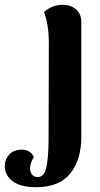

<svg xmlns="http://www.w3.org/2000/svg" viewBox="-130 -551 415 798"><path d="M20 227Q-44 227 -77 202.5Q-110 178 -110 139Q-110 111 -91.5 91Q-73 71 -39 71Q-4 71 11 102Q-5 126 -5 149Q-5 166 4 175.5Q13 185 26 185Q42 185 52 171.5Q62 158 66 126Q70 94 71 70Q72 46 72 -2Q72 -6 72 -8L73 -370Q73 -448 53 -501Q87 -531 130 -531Q164 -531 186 -512Q208 -493 208 -460V17Q208 112 162.5 169.5Q117 227 20 227Z"/></svg>

Font: Arima Koshi Bold
Style: Regular
Weight: 700
Designer: Joana Correia and Natanael Gama
Foundry: NDISCOVER
Version: Version 1.019;PS 001.019;hotconv 1.0.88;makeotf.lib2.5.64775